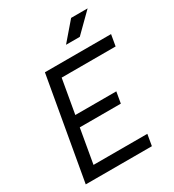

<svg xmlns="http://www.w3.org/2000/svg" viewBox="-210 -1014 1029 1133"><g transform="rotate(-30 304.5 -447.0)"><path d="M36.6 0H487.3L500.5 -76.7H133.8L174.3 -309.1H454.1L467.3 -385.3H188L228.5 -616.7H596.2L609.4 -693.4H158.7ZM347.7 -771.5H441.4L565.4 -894H453.1Z"/></g></svg>

Font: Cascadia Code PL SemiLight
Style: Italic
Weight: 350
Italic angle: -10°
Monospace: yes
Designer: Aaron Bell
Foundry: Saja Typeworks
Version: Version 2404.023